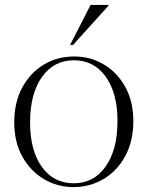

<svg xmlns="http://www.w3.org/2000/svg" viewBox="-20 -752 601 782"><path d="M279 10Q213.5 10 158.8 -22.5Q104 -55 71 -114.2Q38 -173.5 38 -253.5Q38 -335 70.5 -395.2Q103 -455.5 158.2 -488.8Q213.5 -522 282 -522Q348 -522 402.8 -489.5Q457.5 -457 490.2 -398Q523 -339 523 -258.5Q523 -177 490.2 -116.5Q457.5 -56 402 -23Q346.5 10 279 10ZM280 -5.5Q362 -5.5 410.2 -73.8Q458.5 -142 458.5 -258.5Q458.5 -373 410.5 -439.8Q362.5 -506.5 281 -506.5Q199 -506.5 150.8 -438.2Q102.5 -370 102.5 -253.5Q102.5 -139 150.5 -72.2Q198.5 -5.5 280 -5.5ZM265.5 -569 349 -732H421.5V-728.5L277.5 -569Z"/></svg>

Font: Newsreader 72pt Light
Style: Regular
Weight: 300
Designer: Hugues Gentile
Foundry: Production Type
Version: Version 1.003; ttfautohint (v1.8.3)